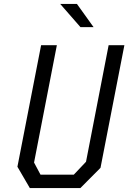

<svg xmlns="http://www.w3.org/2000/svg" viewBox="-20 -961 660 981"><path d="M132.5 0H390.5L493.5 -103.5L615.5 -730H535L419.5 -134.5L357 -68.5H187L154 -130.5L270.5 -730H190L69 -109ZM287.5 -941 391 -822.5H458L373 -941Z"/></svg>

Font: Monaspace Krypton Light
Style: Italic
Weight: 300
Italic angle: -11°
Designer: Riley Cran & the Lettermatic Team
Foundry: Lettermatic
Version: Version 1.101 (Monaspace Krypton)